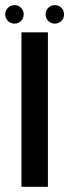

<svg xmlns="http://www.w3.org/2000/svg" viewBox="-30 -717 276 737"><path d="M52.4 0H153.9V-593H52.4ZM25.9 -626.3Q40.4 -626.3 50.7 -636.6Q61 -646.9 61 -661.7Q61 -676.7 50.7 -687Q40.4 -697.3 25.9 -697.3Q10.7 -697.3 0.4 -687Q-10 -676.7 -10 -661.7Q-10 -646.9 0.4 -636.6Q10.7 -626.3 25.9 -626.3ZM180.2 -626.3Q195.4 -626.3 205.6 -636.6Q215.9 -646.9 215.9 -661.7Q215.9 -676.7 205.6 -687Q195.4 -697.3 180.2 -697.3Q165.7 -697.3 155.4 -687Q145.1 -676.7 145.1 -661.7Q145.1 -646.9 155.3 -636.6Q165.5 -626.3 180.2 -626.3Z"/></svg>

Font: Anybody Thin
Style: Regular
Weight: 100
Designer: Tyler Finck
Foundry: Etcetera Type Company
Version: Version 1.114;gftools[0.9.25]